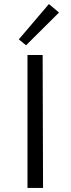

<svg xmlns="http://www.w3.org/2000/svg" viewBox="-20 -930 350 950"><path d="M109 -706 73 -735 222 -910 272 -868ZM116 0V-658H191L193 0Z"/></svg>

Font: EauTestSC
Style: Regular
Weight: 400
Designer: Christian Thalmann (Catharsis Fonts)
Version: Version 0.001;PS 000.001;hotconv 1.0.88;makeotf.lib2.5.64775